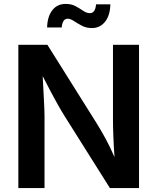

<svg xmlns="http://www.w3.org/2000/svg" viewBox="-20 -955 799 975"><path d="M73.2 0V-727.5H220.7L472.2 -326.7Q491.7 -295.4 514.6 -253.7Q537.6 -211.9 561.5 -157.2Q557.6 -210 555.7 -261.2Q553.7 -312.5 553.7 -345.7V-727.5H686V0H538.1L311 -360.8Q292 -391.1 275.1 -420.9Q258.3 -450.7 239.7 -485.8Q221.2 -521 196.8 -568.4Q200.2 -501 203.1 -446.3Q206.1 -391.6 206.1 -361.3V0ZM446.8 -812.5Q418 -812.5 395.5 -824.5Q373 -836.4 355.5 -848.1Q337.9 -859.9 323.7 -859.9Q309.1 -859.9 301.8 -846.9Q294.4 -834 293.5 -815.4H219.2Q220.7 -871.1 245.6 -903.1Q270.5 -935.1 313.5 -935.1Q343.3 -935.1 364.5 -923.3Q385.7 -911.6 402.8 -899.9Q419.9 -888.2 436.5 -888.2Q463.9 -888.2 467.8 -933.1H540.5Q539.1 -876.5 513.4 -844.5Q487.8 -812.5 446.8 -812.5Z"/></svg>

Font: Inter-SemiBold
Style: Regular
Weight: 600
Designer: Rasmus Andersson
Foundry: rsms
Version: Version 4.000;git-a52131595